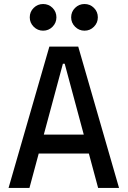

<svg xmlns="http://www.w3.org/2000/svg" viewBox="-20 -922 626 942"><path d="M22 0 222.2 -693.4H363.8L564 0H461.4L297.4 -609.4H288.6L124.5 0ZM114.7 -168.9V-261.7H466.3V-168.9ZM394.5 -771.5Q367.7 -771.5 348.4 -790.8Q329.1 -810.1 329.1 -836.9Q329.1 -864.3 348.4 -883.3Q367.7 -902.3 394.5 -902.3Q421.9 -902.3 440.9 -883.3Q460 -864.3 460 -836.9Q460 -810.1 440.9 -790.8Q421.9 -771.5 394.5 -771.5ZM191.4 -771.5Q164.6 -771.5 145.3 -790.8Q126 -810.1 126 -836.9Q126 -864.3 145.3 -883.3Q164.6 -902.3 191.4 -902.3Q218.8 -902.3 237.8 -883.3Q256.8 -864.3 256.8 -836.9Q256.8 -810.1 237.8 -790.8Q218.8 -771.5 191.4 -771.5Z"/></svg>

Font: Cascadia Mono
Style: Regular
Weight: 400
Monospace: yes
Designer: Aaron Bell
Foundry: Saja Typeworks
Version: Version 2404.023